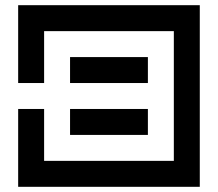

<svg xmlns="http://www.w3.org/2000/svg" viewBox="-20 -720 840 740"><path d="M750 -700H50V-400H150V-600H650V-100H150V-300H50V0H750ZM250 -500V-400H550V-500ZM550 -200V-300H250V-200Z"/></svg>

Font: Mourier
Style: Regular
Weight: 400
Designer: Eric Mourier
Foundry: Velvetyne Type Foundry
Version: Version 2.000;hotconv 1.0.109;makeotfexe 2.5.65596